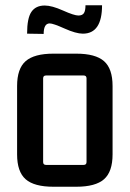

<svg xmlns="http://www.w3.org/2000/svg" viewBox="-20 -702 493 730"><path d="M146 -573 83 -574Q83 -633 99.5 -657Q116 -681 150 -681Q177 -681 219.5 -662Q262 -643 278 -643Q293 -643 299 -652Q305 -661 305 -682H368Q368 -574 295 -574Q269 -574 225.5 -593.5Q182 -613 169 -613Q146 -613 146 -573ZM45 -115V-375Q45 -441 77.5 -469.5Q110 -498 183 -498H270Q343 -498 375.5 -469.5Q408 -441 408 -375V-115Q408 -49 375.5 -20.5Q343 8 270 8H183Q110 8 77.5 -20.5Q45 -49 45 -115ZM298 -415H155Q144 -415 144 -404V-86Q144 -75 155 -75H298Q309 -75 309 -86V-404Q309 -415 298 -415Z"/></svg>

Font: Gemunu Libre SemiBold
Style: Regular
Weight: 600
Designer: Puspanada Ekanayake, Sola Matas, Pathum Egodawatta, Kosala Senevirathne
Foundry: mooniak
Version: Version 1.100